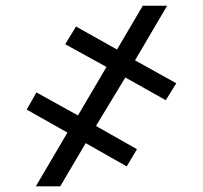

<svg xmlns="http://www.w3.org/2000/svg" viewBox="-20 -657 715 677"><path d="M318.4 -212.9 462.9 -130.9 426.8 -70.3 282.2 -152.3 192.4 0H106.4L217.8 -189.5L74.2 -270.5L108.4 -331.1L254.9 -250L355.5 -420.9L210 -501L248 -563.5L392.6 -482.4L483.4 -636.7H569.3L456.1 -444.3L601.6 -363.3L564.5 -303.7L421.9 -383.8Z"/></svg>

Font: Pretendard GOV Black
Style: Regular
Weight: 900
Designer: Base glyphs from Inter by Rasmus Andersson; Hangeul glyphs from Noto Sans CJK(Source Han Sans) by Jang Soo-young and Kan
Foundry: Kil Hyung-jin
Version: Version 1.309